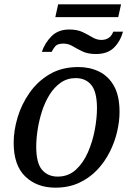

<svg xmlns="http://www.w3.org/2000/svg" viewBox="-20 -855 614 885"><path d="M235 -776 248 -835H538L525 -776ZM422 -606Q385 -606 360 -618Q335 -630 315 -642Q295 -654 273 -654Q245 -654 235 -642Q225 -630 218 -616H173Q186 -656 217 -687.5Q248 -719 299 -719Q336 -719 361 -707Q386 -695 406 -683Q426 -671 447 -671Q488 -671 502 -709H547Q534 -663 504.5 -634.5Q475 -606 422 -606ZM235 10Q150 10 96.5 -41.5Q43 -93 43 -197Q43 -253 61 -313.5Q79 -374 116 -427Q153 -480 209 -513Q265 -546 341 -546Q394 -546 437 -525Q480 -504 505.5 -458.5Q531 -413 531 -339Q531 -296 520 -248.5Q509 -201 486 -155Q463 -109 428 -72Q393 -35 345 -12.5Q297 10 235 10ZM246 -41Q295 -41 329.5 -72.5Q364 -104 385.5 -153.5Q407 -203 417 -257Q427 -311 427 -356Q427 -431 401 -463Q375 -495 329 -495Q290 -495 260 -474Q230 -453 208.5 -418.5Q187 -384 173.5 -342Q160 -300 153.5 -257.5Q147 -215 147 -179Q147 -103 174 -72Q201 -41 246 -41Z"/></svg>

Font: NotoSerif-Italic
Style: Regular
Weight: 400
Italic angle: -12°
Designer: Monotype Design Team
Foundry: Monotype Imaging Inc.
Version: Version 2.007; ttfautohint (v1.8) -l 8 -r 50 -G 200 -x 14 -D